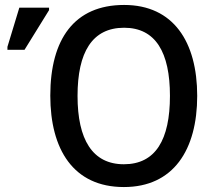

<svg xmlns="http://www.w3.org/2000/svg" viewBox="-20 -745 871 775"><path d="M776 -358C776 -576 680 -725 481 -725C280 -725 183 -587 183 -359C183 -142 276 10 480 10C680 10 776 -140 776 -358ZM10 -544H79L178 -704V-714H58L10 -556ZM293 -358C293 -534 352 -633 481 -633C608 -633 666 -534 666 -358C666 -181 608 -82 480 -82C353 -82 293 -182 293 -358Z"/></svg>

Font: Noto Sans SemiCondensed Medium
Style: Regular
Weight: 500
Width: 4
Designer: Monotype Design Team
Foundry: Monotype Imaging Inc.
Version: Version 2.013